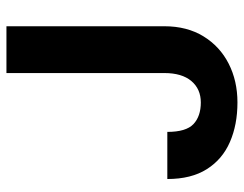

<svg xmlns="http://www.w3.org/2000/svg" viewBox="-101 -650 761 599"><g transform="rotate(-90 279.5 -350.5)"><path d="M351.1 -218.3V-710.9H497.1V-218.3Q497.1 -147.5 465.6 -96.2Q434.1 -44.9 380.4 -17.6Q326.7 9.8 259.3 9.8Q189.9 9.8 136 -13.7Q82 -37.1 51.3 -85.7Q20.5 -134.3 20.5 -209H167.5Q167.5 -150.4 191.9 -127.4Q216.3 -104.5 259.3 -104.5Q301.3 -104.5 326.2 -134Q351.1 -163.6 351.1 -218.3Z"/></g></svg>

Font: Vazirmatn UI FD
Style: Bold
Weight: 700
Designer: Saber Rastikerdar
Foundry: Saber Rastikerdar
Version: Version 33.003